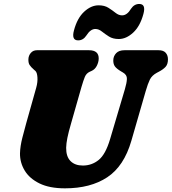

<svg xmlns="http://www.w3.org/2000/svg" viewBox="-20 -960 890 994"><path d="M550 -240 626.5 -498Q636 -530 637 -551.2Q638 -572.5 616 -585L607.5 -590Q583 -604.5 574.5 -616.8Q566 -629 566.5 -648.5Q567 -669.5 581.5 -684.8Q596 -700 624.5 -700H801Q826 -700 837.8 -686.8Q849.5 -673.5 849.5 -653Q849.5 -627 836.8 -613.5Q824 -600 802 -588.5L792.5 -583.5Q766.5 -569.5 756 -548.2Q745.5 -527 734.5 -489L660 -231Q622 -99.5 535.2 -42.2Q448.5 15 316.5 15Q236.5 15 184.8 -10.2Q133 -35.5 108 -76.8Q83 -118 83.5 -166Q84.5 -203.5 95.8 -247.2Q107 -291 116 -323L167.5 -506Q175.5 -534.5 173.8 -559.8Q172 -585 163 -593L156 -599Q139.5 -613.5 133 -624Q126.5 -634.5 127 -653Q127.5 -672 139.5 -686Q151.5 -700 171.5 -700H440.5Q492 -700 491 -656Q490.5 -637.5 481 -619Q471.5 -600.5 453.5 -592.5L444.5 -588.5Q427 -580.5 419.2 -561.8Q411.5 -543 402 -510.5L348.5 -323Q334.5 -275 328.8 -246.2Q323 -217.5 322.5 -195Q322 -149.5 345 -126.2Q368 -103 409 -103Q455 -103 490.8 -131.8Q526.5 -160.5 550 -240ZM595 -758Q564.5 -758 544 -771Q523.5 -784 507.2 -797Q491 -810 473.5 -810Q448.5 -810 427 -776Q410.5 -751 384.5 -751Q349 -751 363 -803Q380 -866.5 415.8 -899.5Q451.5 -932.5 490.5 -932.5Q521 -932.5 541.5 -919.5Q562 -906.5 578.2 -893.5Q594.5 -880.5 612 -880.5Q638 -880.5 658.5 -915Q675 -939.5 701 -939.5Q736.5 -939.5 722.5 -888Q705.5 -824.5 669.5 -791.2Q633.5 -758 595 -758Z"/></svg>

Font: Fraunces 9pt S100 Black
Style: Italic
Weight: 900
Italic angle: -16°
Version: Version 1.000; ttfautohint (v1.8.3)